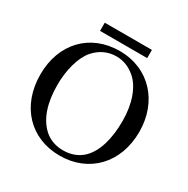

<svg xmlns="http://www.w3.org/2000/svg" viewBox="-176 -928 1073 1097"><g transform="rotate(30 361.0 -379.5)"><path d="M516 -719V-773H205V-719ZM688 -331C688 -529 557 -676 361 -676C166 -676 34 -537 34 -334C34 -126 167 14 361 14C553 14 688 -125 688 -331ZM574 -337C574 -217 546 -123 491 -70C456 -37 412 -22 362 -22C316 -22 272 -36 238 -67C177 -123 148 -213 148 -332C148 -427 174 -524 217 -573C256 -618 306 -640 360 -640C407 -640 447 -623 483 -593C540 -545 574 -451 574 -337Z"/></g></svg>

Font: STIXGeneral
Style: Regular
Weight: 400
Designer: MicroPress Inc., with final additions and corrections provided by Coen Hoffman, Elsevier (retired)
Version: Version 1.1.0